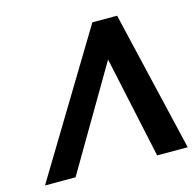

<svg xmlns="http://www.w3.org/2000/svg" viewBox="-86 -641 741 729"><g transform="rotate(-15 284.5 -276.0)"><path d="M3.9 0 337.9 -551.8H435.1L564.9 0H444.8L358.9 -399.9L124 0Z"/></g></svg>

Font: Involve SemiBold Oblique
Style: Italic
Weight: 600
Italic angle: -10.5°
Designer: Stefan Peev
Foundry: Context Ltd.
Version: Version 1.001